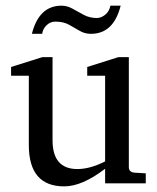

<svg xmlns="http://www.w3.org/2000/svg" viewBox="-20 -665 552 676"><path d="M493.2 -19.5H350.1V-70.8Q269 -8.8 206.1 -8.8Q81.5 -8.8 81.5 -154.3V-398.4H19V-429.2L129.4 -463.9H165V-171.4Q165 -69.8 252.4 -69.8Q296.9 -69.8 350.1 -96.7V-398.4H287.1V-429.2L397 -463.9H433.6V-77.1Q433.6 -58.6 453.6 -57.1L493.2 -54.7ZM404.8 -645Q379.9 -545.9 300.3 -545.9Q278.3 -545.9 260.3 -556.6Q242.2 -567.4 222.7 -578.1Q203.1 -588.9 174.8 -588.9Q157.2 -588.9 144 -576.2Q130.9 -563.5 128.4 -545.9H92.3Q117.2 -645 196.8 -645Q216.8 -645 235.6 -634.3Q254.4 -623.5 275.1 -612.5Q295.9 -601.6 320.8 -601.6Q336.4 -601.6 350.8 -613.5Q365.2 -625.5 368.7 -645Z"/></svg>

Font: Annapurna SIL
Style: Regular
Weight: 400
Designer: Peter Martin, Annie Olsen
Foundry: SIL International
Version: Version 2.000